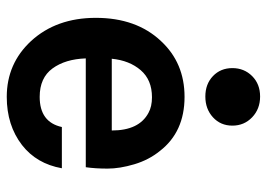

<svg xmlns="http://www.w3.org/2000/svg" viewBox="-128 -628 771 554"><g transform="rotate(90 257.0 -351.5)"><path d="M200 -581Q177 -603 177 -637Q177 -671 200 -694Q223 -717 259 -717Q295 -717 319 -694Q343 -671 343 -637Q343 -603 319 -581Q295 -559 259 -559Q223 -559 200 -581ZM32 -243Q32 -360 99 -431Q162 -499 260 -499Q361 -499 416 -428Q442 -396 454.5 -354Q467 -312 467 -277Q467 -242 463 -214H149Q151 -155 178 -118Q205 -81 260 -81Q333 -81 347 -145H466Q453 -72 399 -30Q342 14 260 14Q164 14 99 -56Q32 -129 32 -243ZM150 -289H357Q357 -368 306 -395Q288 -405 261 -405Q211 -405 183 -372.5Q155 -340 150 -289Z"/></g></svg>

Font: Karmilla
Style: Bold
Weight: 700
Designer: Jonathan Pinhorn
Version: Version 1.000